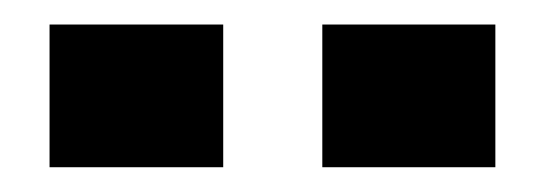

<svg xmlns="http://www.w3.org/2000/svg" viewBox="-20 -740 440 155"><path d="M20 -605V-720.2H160.2V-605ZM240.2 -605V-720.2H379.9V-605Z"/></svg>

Font: Mikodacs
Style: Regular
Weight: 400
Designer: gluk (gluksza@wp.pl)
Foundry: gluk (gluksza@wp.pl)
Version: Version 0.28